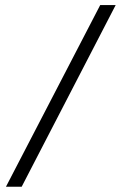

<svg xmlns="http://www.w3.org/2000/svg" viewBox="-20 -710 466 740"><path d="M366.2 -690.4H425.8L63.5 9.8H2.9Z"/></svg>

Font: Dinish
Style: Italic
Weight: 400
Italic angle: -12°
Designer: Bert Driehuis
Foundry: Playbeing
Version: Version 3.002; git-62d0f29-release